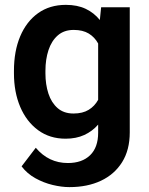

<svg xmlns="http://www.w3.org/2000/svg" viewBox="-20 -558 609 786"><path d="M37.1 -257.8V-268.1Q37.1 -348.6 62.7 -409.4Q88.4 -470.2 136 -504.2Q183.6 -538.1 249.5 -538.1Q296.9 -538.1 331.1 -521.7Q365.2 -505.4 388.7 -476.1L394 -528.3H511.2V-16.1Q511.2 55.7 480 105.7Q448.7 155.8 393.3 181.9Q337.9 208 264.2 208Q232.4 208 195.6 199.2Q158.7 190.4 124.8 171.6Q90.8 152.8 68.4 123L126.5 46.9Q179.2 109.4 257.8 109.4Q315.9 109.4 348.9 77.4Q381.8 45.4 381.8 -14.6V-47.9Q357.9 -20.5 325 -5.4Q292 9.8 248.5 9.8Q183.6 9.8 136 -25.1Q88.4 -60.1 62.7 -120.6Q37.1 -181.2 37.1 -257.8ZM166 -268.1V-257.8Q166 -212.4 178.2 -175Q190.4 -137.7 215.8 -115.5Q241.2 -93.3 280.8 -93.3Q318.4 -93.3 343 -108.4Q367.7 -123.5 381.8 -149.4V-379.9Q367.7 -405.8 343.3 -420.7Q318.8 -435.5 281.7 -435.5Q242.2 -435.5 216.6 -413.1Q190.9 -390.6 178.5 -352.8Q166 -314.9 166 -268.1Z"/></svg>

Font: Vazirmatn RD UI FD SemiBold
Style: Regular
Weight: 600
Designer: Saber Rastikerdar
Foundry: Saber Rastikerdar
Version: Version 33.003